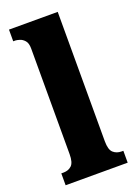

<svg xmlns="http://www.w3.org/2000/svg" viewBox="-145 -821 629 881"><g transform="rotate(-20 169.0 -380.0)"><path d="M17 0V-58H28Q52 -58 67.5 -72.5Q83 -87 83 -128V-644Q83 -670 72 -682.5Q61 -695 47.5 -699Q34 -703 28 -703H17V-760H255V-128Q255 -87 271 -72.5Q287 -58 311 -58H320V0Z"/></g></svg>

Font: Noto Serif Thai Condensed Black
Style: Regular
Weight: 900
Width: 3
Designer: Monotype Design Team
Foundry: Monotype Imaging Inc.
Version: Version 2.002; ttfautohint (v1.8.4.7-5d5b)